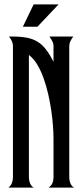

<svg xmlns="http://www.w3.org/2000/svg" viewBox="-20 -849 370 869"><path d="M199.7 0Q212.4 -8.3 217.3 -20.3Q222.2 -32.2 222.2 -46.4V-223.1Q222.2 -247.1 219.7 -280Q217.3 -313 211.9 -349.9Q206.5 -386.7 197.8 -424.6Q189 -462.4 176.8 -496.3Q164.6 -530.3 148.2 -557.4Q131.8 -584.5 110.8 -600.1V-46.4Q110.8 -33.2 115.5 -20.5Q120.1 -7.8 132.3 0H18.1Q29.3 -8.3 33.9 -20.8Q38.6 -33.2 38.6 -46.4V-639.6Q38.6 -652.3 33.4 -663.3Q28.3 -674.3 20.5 -683.6H37.6Q75.2 -683.6 102.3 -678.2Q129.4 -672.9 150.4 -659.9Q171.4 -647 188.2 -625Q205.1 -603 222.2 -569.3V-639.6Q222.2 -652.3 216.3 -663.3Q210.4 -674.3 203.6 -683.6H311.5Q304.7 -674.3 299.1 -663.3Q293.5 -652.3 293.5 -639.6V-46.4Q293.5 -33.2 298.1 -20.5Q302.7 -7.8 314.9 0ZM132.3 -829.1H245.1L149.4 -728H83.5Z"/></svg>

Font: XAYAX
Style: Regular
Weight: 400
Designer: Peter Wiegel
Foundry: Peter Wiegel
Version: Version 1.000 2009 initial release